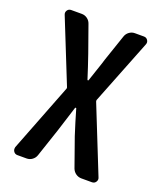

<svg xmlns="http://www.w3.org/2000/svg" viewBox="-137 -827 774 916"><g transform="rotate(20 250.0 -369.0)"><path d="M60.5 0Q47.9 0 41 -10.7Q37.1 -16.6 37.1 -23.4Q37.1 -27.3 38.1 -32.2L172.9 -378.9Q173.8 -382.8 171.9 -386.7L43.9 -706.1Q39.1 -717.8 45.9 -728Q52.7 -738.3 65.4 -738.3H119.1Q134.8 -738.3 147.5 -729Q160.2 -719.7 165 -705.1L212.9 -570.3Q219.7 -551.8 232.9 -511.2Q246.1 -470.7 252 -452.1Q252.9 -450.2 254.9 -450.2Q256.8 -450.2 257.8 -452.1Q264.6 -473.6 278.3 -513.2Q292 -552.7 296.9 -570.3L342.8 -705.1Q347.7 -719.7 360.4 -729Q373 -738.3 388.7 -738.3H434.6Q447.3 -738.3 454.1 -728Q460.9 -717.8 456.1 -706.1L326.2 -377Q325.2 -373 326.2 -369.1L460.9 -32.2Q462.9 -27.3 462.9 -23.4Q462.9 -16.6 459 -10.7Q452.1 0 439.5 0H385.7Q370.1 0 357.4 -8.8Q344.7 -17.6 338.9 -32.2L287.1 -178.7Q280.3 -198.2 267.1 -242.2Q253.9 -286.1 248 -306.6Q247.1 -307.6 245.1 -307.6Q243.2 -307.6 242.2 -305.7Q202.1 -179.7 202.1 -178.7L153.3 -33.2Q148.4 -18.6 135.7 -9.3Q123 0 107.4 0Z"/></g></svg>

Font: Gen Jyuu Gothic L Monospace Medium
Style: Regular
Weight: 500
Designer: [Source Han Sans]
Ryoko NISHIZUKA  (kana & ideographs); Paul D. Hunt (Latin, Greek & Cyrillic); Wenlong ZHANG  (bopomofo
Version: Version 1.002.20150607